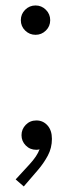

<svg xmlns="http://www.w3.org/2000/svg" viewBox="-20 -543 270 706"><path d="M56.6 -468.8Q56.6 -491.2 72.5 -507.1Q88.4 -522.9 110.8 -522.9Q132.8 -522.9 148.7 -507.1Q164.6 -491.2 164.6 -468.8Q164.6 -446.3 148.7 -430.7Q132.8 -415 110.8 -415Q88.4 -415 72.5 -430.7Q56.6 -446.3 56.6 -468.8ZM37.6 116.7 88.4 61.5Q116.7 30.8 125.5 5.9Q121.1 7.8 113.3 7.8Q90.3 7.8 74.7 -8.1Q59.1 -23.9 59.1 -45.9Q59.1 -67.9 74.7 -84Q90.3 -100.1 113.8 -100.1Q138.2 -100.1 154.5 -82Q170.9 -64 170.9 -32.2Q170.9 1 155.8 29.3Q140.6 57.6 119.1 82.5L67.4 142.6Z"/></svg>

Font: Reddit Sans Light
Style: Regular
Weight: 300
Designer: Stephen Hutchings
Foundry: Reddit
Version: Version 1.013